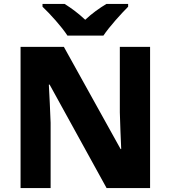

<svg xmlns="http://www.w3.org/2000/svg" viewBox="-20 -1017 863 971"><path d="M321 -837H503C533 -882 593 -948 628 -983V-997H518C483 -976 446 -950 411 -917C376 -950 342 -975 307 -997H195V-983C233 -947 292 -882 321 -837ZM739 -66V-780H586V-449C587 -391 591 -320 593 -263H590L303 -780H84V-66H236V-396C234 -457 230 -531 227 -589H231L519 -66Z"/></svg>

Font: Noto Sans Malayalam UI ExtraBold
Style: Regular
Weight: 800
Designer: Jelle Bosma - Monotype Design Team
Foundry: Monotype Imaging Inc.
Version: Version 2.104